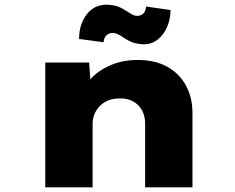

<svg xmlns="http://www.w3.org/2000/svg" viewBox="-20 -803 1009 823"><path d="M174 0V-535H362L372 -395L321 -381Q333 -425 366.5 -462.5Q400 -500 452.5 -523Q505 -546 570 -546Q645 -546 697.5 -516.5Q750 -487 777.5 -435.5Q805 -384 805 -319V0H602V-274Q602 -306 588.5 -330.5Q575 -355 550.5 -368.5Q526 -382 493 -381Q463 -381 441.5 -371.5Q420 -362 405.5 -346Q391 -330 384 -311.5Q377 -293 377 -276V0H276Q228 0 202.5 0Q177 0 174 0ZM596 -613Q581 -613 560.5 -617.5Q540 -622 511 -641Q494 -653 482.5 -657.5Q471 -662 464 -662Q449 -662 437.5 -652.5Q426 -643 424 -622L319 -636Q319 -698 351 -740.5Q383 -783 438 -783Q453 -783 472.5 -779Q492 -775 520 -757Q529 -751 542.5 -743Q556 -735 569 -735Q583 -735 594 -745Q605 -755 606 -775L711 -760Q711 -722 696.5 -688Q682 -654 656 -633.5Q630 -613 596 -613Z"/></svg>

Font: Lexend Tera Black
Style: Regular
Weight: 900
Version: Version 1.007